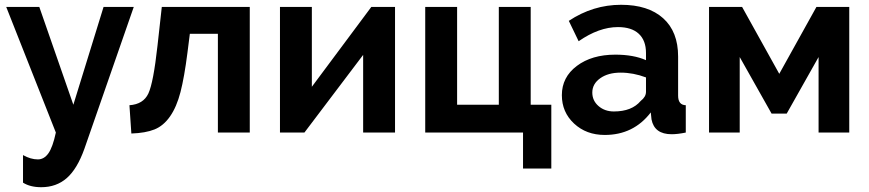

<svg xmlns="http://www.w3.org/2000/svg" viewBox="-20 -553 3626 801"><path d="M76 209V94Q108 112 138 112Q164 112 182 86.5Q200 61 213 0L6 -524H144L286 -116L412 -524H538L332 68Q302 152 258.5 190Q215 228 152 228Q106 228 76 209Z M528 4 520 -114Q578 -118 599 -163Q620 -208 637 -362L655 -524H1022V0H889V-412H772L762 -333Q749 -231 733 -169Q717 -107 689.5 -67.5Q662 -28 624.5 -13Q587 2 528 4Z M1281 -524V-191L1529 -524H1628V0H1495V-324L1250 0H1148V-524Z M1754 0V-524H1887V-116H2061V-524H2194V-116H2280V150H2162V0Z M2503 10Q2426 10 2375 -37.5Q2324 -85 2324 -156Q2324 -231 2386.5 -278Q2449 -325 2547 -325Q2623 -325 2675 -302V-332Q2675 -384 2645 -412Q2615 -440 2558 -440Q2479 -440 2394 -381L2353 -466Q2454 -533 2571 -533Q2684 -533 2746.5 -477Q2809 -421 2809 -317V-154Q2809 -115 2841 -114V0Q2807 7 2782 7Q2710 7 2698 -55L2695 -84Q2623 10 2503 10ZM2541 -88Q2616 -88 2653 -132Q2675 -149 2675 -170V-230Q2622 -250 2569 -250Q2517 -250 2484 -226.5Q2451 -203 2451 -167Q2451 -133 2477 -110.5Q2503 -88 2541 -88Z M3076 -524 3231 -245 3386 -524H3523V0H3395V-315L3262 -79H3199L3066 -315V0H2938V-524Z"/></svg>

Font: Raleway
Style: Bold
Weight: 700
Designer: Matt McInerney, Pablo Impallari, Rodrigo Fuenzalida
Foundry: Matt McInerney, Pablo Impallari, Rodrigo Fuenzalida
Version: Version 3.000